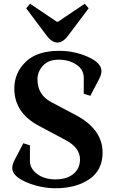

<svg xmlns="http://www.w3.org/2000/svg" viewBox="-20 -985 610 1020"><path d="M139 -129Q139 -90 177 -61Q215 -32 275 -32Q335 -32 370 -61Q405 -90 405 -138Q405 -199 332 -239L184 -318Q56 -387 56 -515Q56 -597 116 -656Q176 -715 295 -715Q375 -715 447 -683Q519 -651 519 -607Q519 -590 508 -568L460 -476L425 -487V-571Q425 -616 385.5 -642Q346 -668 291.5 -668Q237 -668 208 -636Q179 -604 179 -563Q179 -481 253 -442L380 -375Q525 -299 525 -175Q525 -81 454.5 -33Q384 15 276 15Q195 15 120 -17Q45 -49 45 -93Q45 -110 56 -132L104 -224L139 -213ZM227 -797 119 -941 140 -965 281 -870H289L430 -965L451 -941L343 -797Q315 -759 285 -759Q255 -759 227 -797Z"/></svg>

Font: Croissant One
Style: Regular
Weight: 400
Designer: Eduardo Rodriguez Tunni
Foundry: Eduardo Rodriguez Tunni
Version: Version 1.001